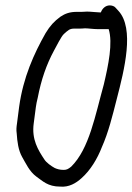

<svg xmlns="http://www.w3.org/2000/svg" viewBox="-20 -691 491 712"><path d="M341 -583H383C399 -532 382 -450 365 -378C333 -263 311 -139 244 -73C233 -64 227 -61 216 -61C202 -61 192 -64 183 -68C170 -75 152 -88 145 -99C121 -135 97 -174 105 -233L113 -294C114 -304 117 -316 120 -329C133 -396 152 -451 180 -503C190 -521 207 -556 217 -565C232 -578 237 -585 256 -585H274C280 -585 286 -585 295 -586C306 -586 327 -583 341 -583ZM283 -647H265C239 -647 222 -641 204 -629C181 -612 166 -596 149 -568C106 -492 66 -404 51 -295L43 -233C41 -220 40 -209 42 -196C44 -165 48 -134 62 -109C76 -85 89 -55 115 -36C138 -20 157 1 203 1C236 4 262 -12 282 -30C315 -59 341 -102 358 -146C382 -200 397 -261 413 -324C441 -432 480 -585 419 -651L408 -663C404 -668 395 -671 387 -671C371 -671 359 -659 354 -645H350C339 -645 317 -648 303 -648C296 -648 288 -647 283 -647Z"/></svg>

Font: PolanStronk
Style: BdIta
Weight: 700
Version: Version 1.0